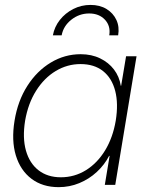

<svg xmlns="http://www.w3.org/2000/svg" viewBox="-20 -751 602 780"><path d="M218.3 9.3Q152.8 9.3 107.9 -24.7Q63 -58.6 44.4 -119.4Q25.9 -180.2 39.1 -260.7Q52.2 -341.3 91.1 -402.1Q129.9 -462.9 186.3 -496.8Q242.7 -530.8 307.6 -530.8Q352.1 -530.8 386.7 -513.9Q421.4 -497.1 443.1 -468.5Q464.8 -439.9 470.7 -402.8H472.2L492.2 -522.5H534.7L448.2 0H405.8L425.3 -117.7H423.3Q404.3 -81.1 373 -52.2Q341.8 -23.4 302.2 -7.1Q262.7 9.3 218.3 9.3ZM227.1 -30.8Q282.7 -30.8 329.1 -59.6Q375.5 -88.4 407 -140.1Q438.5 -191.9 450.2 -260.7Q461.4 -330.1 448 -381.8Q434.6 -433.6 398.7 -462.2Q362.8 -490.7 307.1 -490.7Q253.4 -490.7 206.5 -462.6Q159.7 -434.6 127 -382.8Q94.2 -331.1 82 -260.7Q70.8 -190.9 85.4 -139.2Q100.1 -87.4 136.7 -59.1Q173.3 -30.8 227.1 -30.8ZM347.7 -731Q385.7 -731 412.8 -714.4Q439.9 -697.8 452.9 -669.9Q465.8 -642.1 460 -607.4H423.8Q430.2 -645 406.5 -670.7Q382.8 -696.3 342.3 -696.3Q301.8 -696.3 269.5 -670.7Q237.3 -645 230.5 -607.4H194.8Q201.2 -642.1 223.1 -669.9Q245.1 -697.8 277.6 -714.4Q310.1 -731 347.7 -731Z"/></svg>

Font: Inter 28pt ExtraLight
Style: Italic
Weight: 250
Italic angle: -9.3988°
Designer: Rasmus Andersson
Foundry: rsms
Version: Version 4.001;git-66647c0bb